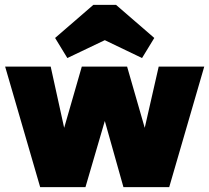

<svg xmlns="http://www.w3.org/2000/svg" viewBox="-20 -764 855 784"><path d="M144 0H329L408 -270L484 0H671L814 -492H628L571 -242L499 -492H314L242 -242L187 -492H1ZM205 -609 255 -527 408 -600 560 -527 610 -609 454 -744H361Z"/></svg>

Font: MV Cash Black
Style: Regular
Weight: 900
Designer: Rodrigo Fuenzalida
Foundry: fragTYPE
Version: Version 1.100;Glyphs 3.1.2 (3151)